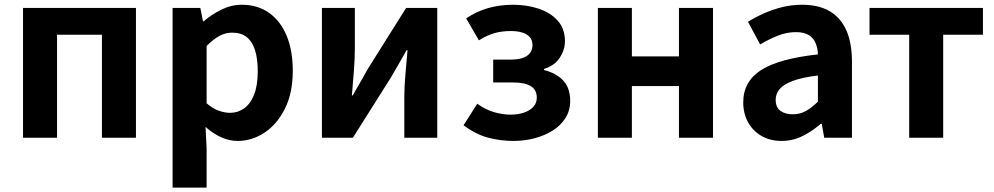

<svg xmlns="http://www.w3.org/2000/svg" viewBox="-20 -594 4288 828"><path d="M79.3 0V-559.8H566.3V0H419.6V-444.1H226V0Z M724.3 214.9V-559.8H844L855.4 -501.9H858.2Q893.3 -532.1 935.5 -552.8Q977.7 -573.5 1022.8 -573.5Q1091.7 -573.5 1141 -538.1Q1190.4 -502.6 1216.5 -439.1Q1242.6 -375.6 1242.6 -288.9Q1242.6 -192.9 1208.6 -125Q1174.5 -57.1 1120.3 -21.7Q1066.2 13.8 1004.7 13.8Q968.5 13.8 933.4 -2.2Q898.2 -18.1 866.3 -46.8L871 44.4V214.9ZM972.6 -107.4Q1006 -107.4 1033.1 -126.9Q1060.2 -146.4 1075.9 -186.2Q1091.5 -226.1 1091.5 -286.6Q1091.5 -340.3 1079.9 -377.5Q1068.2 -414.6 1044.1 -433.9Q1020.1 -453.2 980.8 -453.2Q952.5 -453.2 926.2 -439Q900 -424.9 871 -395.7V-148.7Q897.7 -125.3 924 -116.3Q950.2 -107.4 972.6 -107.4Z M1368.3 0V-559.8H1510.3V-383.2Q1510.3 -340.9 1506.1 -287.8Q1501.9 -234.6 1497.5 -182.4H1501Q1515.6 -208.2 1535.2 -241.8Q1554.7 -275.5 1568.4 -300.5L1731.4 -559.8H1865.7V0H1723.6V-176.4Q1723.6 -218.8 1728.3 -272Q1733 -325.2 1737.4 -377.4H1733.2Q1718.7 -352.4 1699.4 -317.9Q1680.2 -283.5 1665.5 -259.3L1501.8 0Z M2195 13.8Q2137.7 13.8 2084.9 -0.3Q2032.1 -14.3 1979 -53.9L2038.2 -146.7Q2073.3 -121.1 2110.7 -110.3Q2148.1 -99.6 2180.8 -99.6Q2213.6 -99.6 2239.4 -108.3Q2265.1 -117.1 2280 -133.3Q2294.9 -149.5 2294.9 -172.6Q2294.9 -206.7 2269 -222.5Q2243.2 -238.4 2193 -238.4H2106.9V-336.9H2182.6Q2229.2 -336.9 2252.8 -353.3Q2276.3 -369.6 2276.3 -399.9Q2276.3 -429.5 2251.9 -444.8Q2227.4 -460.2 2183.9 -460.2Q2143.7 -460.2 2111 -450.7Q2078.4 -441.1 2045.4 -420L1990.3 -514.7Q2034.2 -544.6 2084.8 -559.1Q2135.4 -573.5 2193.2 -573.5Q2251.9 -573.5 2302.9 -556.6Q2353.9 -539.6 2385.1 -505Q2416.3 -470.3 2416.3 -415.9Q2416.3 -379.9 2394.5 -345.8Q2372.7 -311.7 2326.3 -296.8V-291.8Q2377.5 -279.3 2408.2 -247.4Q2438.9 -215.6 2438.9 -158.2Q2438.9 -117.1 2418.5 -84.9Q2398 -52.6 2363.3 -30.9Q2328.6 -9.2 2285.1 2.3Q2241.5 13.8 2195 13.8Z M2558.3 0V-559.8H2705V-350.9H2908V-559.8H3054.8V0H2908V-222.8H2705V0Z M3350.4 13.8Q3300.9 13.8 3263.6 -7.9Q3226.4 -29.5 3205.8 -67.2Q3185.2 -105 3185.2 -152.6Q3185.2 -242.2 3261.9 -291.6Q3338.7 -341 3507.3 -359.4Q3506.2 -386.8 3497.1 -408.6Q3488 -430.4 3467.4 -442.9Q3446.8 -455.5 3412.1 -455.5Q3373.3 -455.5 3335.3 -440.5Q3297.3 -425.6 3258 -402.4L3205.7 -500.1Q3239.1 -520.7 3276.2 -537.1Q3313.3 -553.4 3354.3 -563.5Q3395.3 -573.5 3439.1 -573.5Q3510.4 -573.5 3558 -545.7Q3605.6 -517.8 3629.9 -463Q3654.1 -408.3 3654.1 -327V0H3534.4L3523.9 -59.9H3519.4Q3483.3 -28.4 3441 -7.3Q3398.8 13.8 3350.4 13.8ZM3398.7 -101.1Q3430.1 -101.1 3455.6 -115.4Q3481.1 -129.7 3507.3 -155.8V-268.4Q3439.4 -260.3 3399.2 -245.2Q3359 -230.1 3342.1 -209.7Q3325.1 -189.3 3325.1 -163.8Q3325.1 -130.8 3345.7 -116Q3366.3 -101.1 3398.7 -101.1Z M3900.9 0V-444.1H3729.8V-559.8H4218.9V-444.1H4047.5V0Z"/></svg>

Font: Shanggu Sans SC VF
Style: Regular
Weight: 250
Designer: GuiWonder
Version: Version 1.021